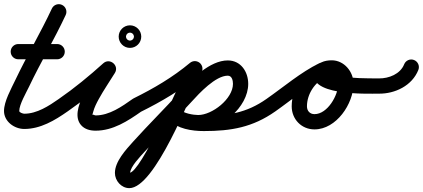

<svg xmlns="http://www.w3.org/2000/svg" viewBox="-37 -594 2080 944"><path d="M53 -302.5C53 -302.5 53 -302.5 53 -302.5C116.7 -302.5 180.3 -302.5 244 -302.5C264.7 -302.5 281.5 -319.3 281.5 -340C281.5 -360.7 264.7 -377.5 244 -377.5C244 -377.5 244 -377.5 244 -377.5C180.3 -377.5 116.7 -377.5 53 -377.5C32.3 -377.5 15.5 -360.7 15.5 -340C15.5 -319.3 32.3 -302.5 53 -302.5ZM218 -551.8C218 -551.8 218 -551.8 218 -551.8C162.3 -432.4 94.3 -318.5 37.7 -199.2C17.9 -157.5 -17.3 -95.5 -17.3 -48.3C-17.3 3.6 33.6 40.1 82.3 40.1C161.9 40.1 232.3 -2 295.5 -46.3C312.5 -58.2 316.6 -81.5 304.7 -98.5C292.8 -115.5 269.5 -119.6 252.5 -107.7C252.5 -107.7 252.5 -107.7 252.5 -107.7C203.1 -73.2 144.9 -34.9 82.3 -34.9C76.4 -34.9 57.7 -40.6 57.7 -48.3C57.7 -80.3 91.8 -138.4 105.4 -167C162.1 -286.4 230.2 -400.5 286 -520.2C294.7 -538.9 286.6 -561.2 267.8 -570C249.1 -578.7 226.8 -570.6 218 -551.8Z M295.3 -46.1C295.3 -46.1 295.3 -46.1 295.3 -46.1C373.7 -100.3 450.4 -163.4 521.1 -227.1C537 -241.5 528.4 -262.5 513 -275.4C497.5 -288.2 475.3 -292.9 464.1 -274.6C420.9 -204.5 299.1 -51.6 361.3 20.9C379.3 41.9 406.5 48.5 433 48.5C518.5 48.5 591.1 1.2 658.6 -46.3C675.5 -58.3 679.6 -81.6 667.7 -98.6C655.7 -115.5 632.4 -119.6 615.4 -107.7C615.4 -107.7 615.4 -107.7 615.4 -107.7C562.2 -70.2 501 -26.5 433 -26.5C427.7 -26.5 420 -33.3 417.4 -28.7C416.2 -26.8 419.8 -38.8 421.3 -44.4C427 -66.3 437.9 -87.3 448.7 -107.1C472.8 -151.3 501.6 -192.5 527.9 -235.4C539.2 -253.6 532.9 -272.7 519.8 -283.6C506.7 -294.5 486.8 -297.2 470.9 -282.9C402.6 -221.3 328.5 -160.2 252.7 -107.9C235.7 -96.1 231.4 -72.7 243.1 -55.7C254.9 -38.7 278.3 -34.4 295.3 -46.1ZM600.5 -433.4C601 -433.5 601.5 -433.5 602 -433.5C602.5 -433.5 603 -433.5 603.5 -433.4C610.2 -432.9 616.2 -428.9 619.3 -422.9C620.3 -421.1 620.9 -419.1 621.3 -417C621.6 -415.1 621.5 -413.5 621.5 -414C621.5 -413.5 621.5 -413 621.4 -412.5C620.9 -405.8 616.9 -399.8 610.9 -396.7C609.1 -395.7 607.1 -395.1 605 -394.7C603.1 -394.4 601.5 -394.5 602 -394.5C602.5 -394.5 600.9 -394.4 599 -394.7C596.9 -395.1 594.9 -395.7 593.1 -396.7C587.1 -399.8 583.1 -405.8 582.6 -412.5C582.5 -413 582.5 -413.5 582.5 -414C582.5 -413.5 582.4 -415.1 582.7 -417C583.1 -419.1 583.7 -421.1 584.7 -422.9C587.8 -428.9 593.8 -432.9 600.5 -433.4ZM546.5 -414C546.5 -383.4 571.4 -358.5 602 -358.5C632.6 -358.5 657.5 -383.4 657.5 -414C657.5 -444.6 632.6 -469.5 602 -469.5C571.4 -469.5 546.5 -444.6 546.5 -414Z M603.4 -60.3C612.6 -41.8 635.1 -34.2 653.7 -43.4C758.2 -95.2 855.3 -152.2 945 -227.2C960.9 -240.5 963.1 -264.1 949.8 -280C936.5 -295.9 912.9 -298.1 897 -284.8C897 -284.8 897 -284.8 897 -284.8C811.7 -213.6 719.6 -159.8 620.3 -110.6C601.8 -101.4 594.2 -78.9 603.4 -60.3ZM887 -271.8C887 -271.8 887 -271.8 887 -271.8C842.6 -176.6 654.8 256 598.8 256C599.3 256 599.9 256 600.5 256C603.8 256.3 603 256.9 603 256.3C603 226 654.1 174 672.9 153.1C748.8 68.9 829.6 -10.8 905.8 -94.8C942.3 -135.1 1022.6 -221.9 1082.9 -221.9C1103.4 -221.9 1108.4 -198.2 1108.4 -181.7C1108.4 -107.9 1006.3 -28.5 937.5 -28.5C913.3 -28.5 864.2 -36.9 846.8 -56.2C832.9 -71.5 809.2 -72.7 793.8 -58.8C778.5 -44.9 777.3 -21.2 791.2 -5.8C824 30.4 890.7 46.5 937.5 46.5C1047.5 46.5 1183.4 -66 1183.4 -181.7C1183.4 -241.1 1147.3 -296.9 1082.9 -296.9C995 -296.9 904.7 -205.3 850.2 -145.2C774 -61.1 693.1 18.6 617.1 102.9C581.8 142.2 528 200 528 256.3C528 294.5 559.3 331 598.8 331C724.2 331 896.9 -115.6 955 -240.2C963.7 -258.9 955.6 -281.2 936.8 -290C918.1 -298.7 895.8 -290.6 887 -271.8ZM792.8 -57.9C778 -43.4 777.7 -19.7 792.1 -4.8C835.3 39.5 906 50.4 965.2 50.4C1099.6 50.4 1205 32.1 1316.6 -46.3C1333.5 -58.2 1337.6 -81.6 1325.7 -98.6C1313.8 -115.5 1290.4 -119.6 1273.4 -107.7C1174.8 -38.3 1084.1 -24.6 965.2 -24.6C928.3 -24.6 873.3 -29 845.9 -57.2C831.4 -72 807.7 -72.3 792.8 -57.9Z M1264.2 -55.5C1276.1 -38.6 1299.5 -34.4 1316.5 -46.2C1397 -102.5 1477.8 -172.8 1565.8 -215.8C1584.4 -224.9 1592.2 -247.3 1583.1 -265.9C1574 -284.5 1551.5 -292.3 1532.9 -283.2C1532.9 -283.2 1532.9 -283.2 1532.9 -283.2C1441 -238.3 1357.6 -166.4 1273.5 -107.8C1256.6 -95.9 1252.4 -72.5 1264.2 -55.5ZM1583.4 -265.2C1574.7 -284 1552.4 -292.2 1533.6 -283.5C1452.8 -246 1397.2 -160.3 1397.2 -71.2C1397.2 -7.8 1445.3 42.2 1509.2 42.2C1616.7 42.2 1701.1 -83.9 1701.1 -182.5C1701.1 -241.5 1655 -297.5 1594 -297.5C1559.4 -297.5 1522.3 -286.6 1509.6 -250.4C1509.6 -250.4 1509.6 -250.4 1509.6 -250.5C1509.7 -250.6 1509.7 -250.6 1509.7 -250.6C1463.5 -121.3 1765.2 -133.6 1826 -133.5C1846.7 -133.5 1863.5 -150.3 1863.5 -171C1863.5 -191.7 1846.7 -208.5 1826 -208.5C1826 -208.5 1826 -208.5 1826 -208.5C1762.4 -208.6 1696.8 -208.8 1633.8 -218.9C1621.2 -220.9 1608.4 -223.4 1596.2 -227.3C1590 -229.3 1584.1 -231.6 1578.6 -235.2C1578.4 -235.4 1578.1 -235.6 1577.9 -235.7C1579.9 -230.8 1578.7 -238.7 1580.3 -230.2C1580.7 -228.7 1579.8 -223.9 1580.3 -225.4C1580.3 -225.4 1580.3 -225.4 1580.4 -225.5C1580.4 -225.6 1580.4 -225.6 1580.4 -225.6C1581.1 -227.5 1578.5 -222 1577 -220.7C1575.5 -219.5 1580.4 -221.5 1581.4 -221.6C1585.6 -222.3 1589.8 -222.5 1594 -222.5C1613.1 -222.5 1626.1 -199.9 1626.1 -182.5C1626.1 -126.1 1573.7 -32.8 1509.2 -32.8C1486.6 -32.8 1472.2 -48.9 1472.2 -71.2C1472.2 -131.2 1510.7 -190.2 1565.1 -215.4C1583.9 -224.2 1592.1 -246.5 1583.4 -265.2Z M1825.5 -133.5C1825.5 -133.5 1825.5 -133.5 1825.5 -133.5C1905.3 -132.5 1989.2 -172.8 2019.9 -250.2C2027.5 -269.5 2018.1 -291.2 1998.8 -298.9C1979.5 -306.5 1957.8 -297.1 1950.1 -277.8C1931.1 -229.8 1874.6 -207.9 1826.5 -208.5C1805.7 -208.7 1788.8 -192.2 1788.5 -171.5C1788.3 -150.7 1804.8 -133.8 1825.5 -133.5Z"/></svg>

Font: FRB American Cursive Extrabold
Style: Bold Italic
Weight: 800
Italic angle: -25°
Version: Version 2.0;Modular Font Editor K font №1